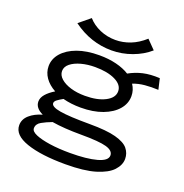

<svg xmlns="http://www.w3.org/2000/svg" viewBox="-145 -785 1040 1087"><g transform="rotate(20 375.0 -241.5)"><path d="M337 -158Q279 -158 230 -171Q210 -160 196.5 -150Q183 -140 183 -129Q183 -107 239 -97.5Q295 -88 417 -88Q520 -88 575.5 -73Q631 -58 652.5 -31.5Q674 -5 674 29Q674 66 643.5 99Q613 132 545.5 152.5Q478 173 366 173Q219 173 132 143Q45 113 45 54Q45 18 74.5 -8Q104 -34 150 -47Q101 -70 101 -109Q101 -132 119.5 -153.5Q138 -175 171 -195Q131 -217 109 -248.5Q87 -280 87 -317Q87 -361 118 -396.5Q149 -432 205 -452.5Q261 -473 337 -473Q393 -473 439.5 -461.5Q486 -450 519 -429Q558 -451 601.5 -461Q645 -471 702 -468L717 -403Q674 -405 636 -401.5Q598 -398 565 -385Q586 -354 586 -317Q586 -272 555 -236Q524 -200 468 -179Q412 -158 337 -158ZM337 -229Q412 -229 459 -253.5Q506 -278 506 -317Q506 -356 459 -379Q412 -402 337 -402Q292 -402 253.5 -391.5Q215 -381 191.5 -362Q168 -343 168 -317Q168 -292 190.5 -272Q213 -252 251 -240.5Q289 -229 337 -229ZM129 42Q129 61 160.5 74.5Q192 88 246 96Q300 104 369 104Q469 104 529 87.5Q589 71 589 39Q589 10 545.5 -2.5Q502 -15 392 -15Q341 -15 297 -18Q253 -21 217 -27Q182 -14 155.5 1Q129 16 129 42ZM390 -522Q328 -522 269.5 -541.5Q211 -561 157 -601L224 -656Q253 -623 297 -604Q341 -585 391 -585Q436 -585 480 -602Q524 -619 565 -656L616 -604Q573 -566 513 -544Q453 -522 390 -522Z"/></g></svg>

Font: Inconsolata ExtraExpanded Medium
Style: Regular
Weight: 500
Width: 8
Monospace: yes
Designer: Raph Levien, Cyreal, Brenton Simpson
Foundry: Raph Levien, Cyreal, Google
Version: Version 3.001; ttfautohint (v1.8.2.53-6de2)